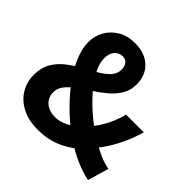

<svg xmlns="http://www.w3.org/2000/svg" viewBox="-190 -939 1136 1136"><g transform="rotate(45 378.0 -371.0)"><path d="M275 14Q196 14 140.5 -15.5Q85 -45 57 -93.5Q29 -142 29 -198Q29 -259 53.5 -301.5Q78 -344 118 -375Q158 -406 202 -430Q246 -454 285.5 -477Q325 -500 350 -526.5Q375 -553 375 -589Q375 -607 369 -620.5Q363 -634 352 -641.5Q341 -649 323 -649Q294 -649 274 -626.5Q254 -604 254 -564Q254 -520 281 -469.5Q308 -419 353 -368Q398 -317 453 -271Q508 -225 565 -190Q611 -162 654.5 -143Q698 -124 735 -118L696 14Q641 3 582.5 -23Q524 -49 467 -86Q398 -133 335.5 -192.5Q273 -252 224.5 -316Q176 -380 148 -444.5Q120 -509 120 -564Q120 -616 144.5 -659.5Q169 -703 214 -729.5Q259 -756 320 -756Q403 -756 451.5 -710.5Q500 -665 500 -590Q500 -540 477 -502Q454 -464 418 -433.5Q382 -403 341.5 -376.5Q301 -350 265 -324.5Q229 -299 206 -270.5Q183 -242 183 -208Q183 -180 197 -157.5Q211 -135 236.5 -123Q262 -111 295 -111Q335 -111 374.5 -131.5Q414 -152 451 -187Q495 -231 529 -288.5Q563 -346 582 -419H730Q706 -334 664.5 -258Q623 -182 562 -114Q511 -57 439 -21.5Q367 14 275 14Z"/></g></svg>

Font: Noto Sans SC Thin ExtraBold
Style: Regular
Weight: 800
Version: Version 2.004-H2;hotconv 1.0.118;makeotfexe 2.5.65603